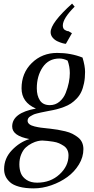

<svg xmlns="http://www.w3.org/2000/svg" viewBox="-20 -749 526 1070"><path d="M2.9 193.8Q2.9 133.3 46.4 87.9Q89.8 42.5 144 25.9Q47.9 8.3 47.9 -43.9Q47.9 -120.1 180.2 -144Q100.1 -178.7 100.1 -256.8Q100.1 -341.8 157.2 -397.9Q214.4 -454.1 298.8 -454.1Q374.5 -454.1 439.9 -428.2Q454.1 -381.3 454.1 -348.1Q454.1 -313.5 448.2 -285.2Q442.4 -256.8 432.6 -236.3Q422.9 -215.8 407.2 -199.5Q391.6 -183.1 375.5 -172.4Q359.4 -161.6 337.2 -153.3Q314.9 -145 296.1 -140.1Q277.3 -135.3 252 -130.9Q247.6 -129.9 231 -126.7Q214.4 -123.5 207 -121.8Q199.7 -120.1 185.8 -116.7Q171.9 -113.3 164.8 -109.6Q157.7 -106 149.4 -101.1Q141.1 -96.2 137.5 -89.8Q133.8 -83.5 133.8 -76.2Q133.8 -64.9 143.8 -56.9Q153.8 -48.8 173.3 -44.2Q192.9 -39.6 207.8 -37.6Q222.7 -35.6 246.6 -33.2Q253.4 -32.7 256.8 -32.2Q281.7 -29.3 301.3 -26.1Q320.8 -22.9 344 -17.3Q367.2 -11.7 383.8 -3.2Q400.4 5.4 415 16.8Q429.7 28.3 437.3 44.9Q444.8 61.5 444.8 82Q444.8 126.5 419.9 167.5Q395 208.5 355.5 237.3Q315.9 266.1 266.4 283.4Q216.8 300.8 168 300.8Q120.6 300.8 86.7 291.5Q52.7 282.2 35.4 266.1Q18.1 250 10.5 232.4Q2.9 214.8 2.9 193.8ZM87.9 167Q87.9 194.3 96.4 216.3Q105 238.3 128.2 253.7Q151.4 269 187 269Q261.2 269 311.5 222.9Q361.8 176.8 361.8 117.2Q361.8 99.6 355 85.9Q348.1 72.3 335 63.7Q321.8 55.2 308.6 49.3Q295.4 43.5 276.1 40.5Q256.8 37.6 245.1 36.4Q233.4 35.2 215.8 34.2Q204.6 34.2 190.2 37.4Q175.8 40.5 157.2 49.8Q138.7 59.1 123.5 73Q108.4 86.9 98.1 111.6Q87.9 136.2 87.9 167ZM185.1 -256.8Q185.1 -215.8 202.4 -189.5Q219.7 -163.1 257.8 -163.1Q288.6 -163.1 311.5 -182.4Q334.5 -201.7 346.2 -231.2Q357.9 -260.7 363.5 -288.8Q369.1 -316.9 369.1 -341.8Q369.1 -377 356.9 -411.1Q334 -422.9 311 -422.9Q251 -422.9 218 -374.3Q185.1 -325.7 185.1 -256.8ZM262.2 -569.8Q262.2 -621.1 381.8 -729L396 -711.9Q330.1 -646 330.1 -606.9Q330.1 -589.4 341.1 -582.3Q352.1 -575.2 361.8 -575.2L380.9 -564L347.2 -504.9Q340.8 -504.9 328.4 -508.3Q315.9 -511.7 300.3 -518.8Q284.7 -525.9 273.4 -539.3Q262.2 -552.7 262.2 -569.8Z"/></svg>

Font: Dehuti Alt
Style: Bold-Italic
Weight: 700
Version: Version 1.2